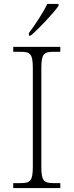

<svg xmlns="http://www.w3.org/2000/svg" viewBox="-20 -951 374 971"><path d="M126 -784V-771H135C179 -807 251 -886 276 -921V-931H219C198 -886 155 -822 126 -784ZM47 0H285V-25H251C202 -25 189 -35 189 -109V-605C189 -679 202 -689 251 -689H285V-714H47V-689H84C133 -689 146 -679 146 -605V-109C146 -35 133 -25 84 -25H47Z"/></svg>

Font: Noto Serif Sinhala ExtraLight
Style: Regular
Weight: 200
Designer: Jelle Bosma - Monotype Design Team
Foundry: Monotype Imaging Inc.
Version: Version 2.007